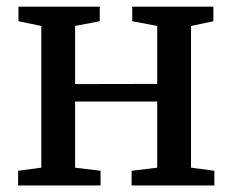

<svg xmlns="http://www.w3.org/2000/svg" viewBox="-20 -568 712 588"><path d="M35.5 0V-45L106.5 -54.5V-488.5L36.5 -503V-547.5H285.5V-503L210 -488.5V-310.5L461.5 -311V-488.5L385 -503V-547.5H633.5V-503L565 -488.5V-54.5L636.5 -45V0H383V-45L461.5 -54.5V-257H210V-54.5L288 -45V0Z"/></svg>

Font: Merriweather 36pt
Style: Regular
Weight: 400
Designer: Eben Sorkin
Foundry: Eben Sorkin
Version: Version 2.100